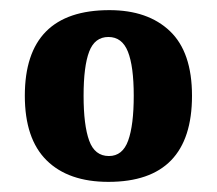

<svg xmlns="http://www.w3.org/2000/svg" viewBox="-20 -739 428 379"><path d="M194 -380Q115 -380 72 -422.5Q29 -465 29 -550Q29 -719 196 -719Q272 -719 315.5 -677.5Q359 -636 359 -550Q359 -380 194 -380ZM195 -431Q222 -431 233 -461.5Q244 -492 244 -550Q244 -608 232.5 -637Q221 -666 194 -666Q167 -666 156 -637Q145 -608 145 -550Q145 -492 156 -461.5Q167 -431 195 -431Z"/></svg>

Font: Noto Serif Sinhala ExtraCondensed Black
Style: Regular
Weight: 900
Width: 2
Designer: Jelle Bosma - Monotype Design Team
Foundry: Monotype Imaging Inc.
Version: Version 2.007; ttfautohint (v1.8.4.7-5d5b)